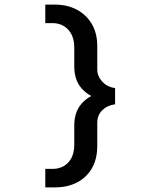

<svg xmlns="http://www.w3.org/2000/svg" viewBox="-20 -718 690 835"><path d="M218 97H177V16.5H207.5Q250.5 16.5 276.8 -11.2Q303 -39 303 -89.5V-172Q303 -228.5 332.2 -264Q361.5 -299.5 408 -312.5L408.5 -288.5Q362.5 -301 332.8 -336.2Q303 -371.5 303 -429.5V-511.5Q303 -560 276.8 -588.8Q250.5 -617.5 207.5 -617.5H177V-698H218Q272.5 -698 314 -676Q355.5 -654 379.2 -613.8Q403 -573.5 403 -517.5V-416.5Q403 -386.5 424.8 -363Q446.5 -339.5 480.5 -335V-264.5Q446.5 -260 424.8 -238.5Q403 -217 403 -185V-83.5Q403 -26 379.5 14.2Q356 54.5 314.5 75.8Q273 97 218 97Z"/></svg>

Font: Azeret Mono Thin
Style: Regular
Weight: 100
Designer: Martin Vácha
Foundry: Displaay
Version: Version 1.002